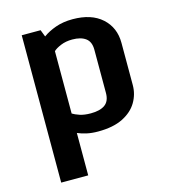

<svg xmlns="http://www.w3.org/2000/svg" viewBox="-110 -624 806 912"><g transform="rotate(-15 293.5 -168.0)"><path d="M78.1 200.2V-524.4H170.9L184.1 -490.2Q210 -509.3 247.1 -522.5Q284.2 -535.6 330.6 -535.6Q422.9 -535.6 474.6 -489Q526.4 -442.4 526.4 -366.7V-159.2Q526.4 -114.3 503.4 -75.4Q480.5 -36.6 432.9 -12.7Q385.3 11.2 311 11.2Q279.8 11.2 254.9 5.6Q230 0 210.9 -8.3V200.2ZM299.8 -81.1Q345.2 -81.1 369.4 -98.6Q393.6 -116.2 393.6 -156.2V-368.7Q393.6 -408.2 369.9 -425.5Q346.2 -442.9 304.2 -442.9Q272.5 -442.9 247.3 -432.4Q222.2 -421.9 210.9 -410.6V-104Q223.1 -96.2 245.4 -88.6Q267.6 -81.1 299.8 -81.1Z"/></g></svg>

Font: Monda
Style: Bold
Weight: 700
Designer: Vernon Adams
Foundry: Vernon Adams
Version: Version 2.100; ttfautohint (v1.8.3)